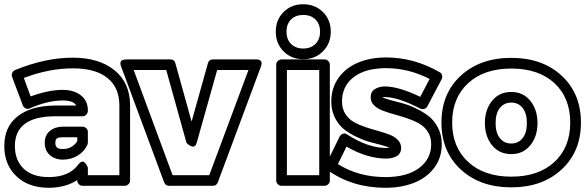

<svg xmlns="http://www.w3.org/2000/svg" viewBox="-30 -848 2749 902"><path d="M-9.8 -162.1Q-9.8 -252.4 52.7 -301.5Q115.2 -350.6 225.1 -352.1H328.1Q315.9 -376 264.2 -376Q194.8 -376 109.9 -338.9Q101.1 -334.5 91.3 -338.4Q81.5 -342.3 77.1 -353L26.9 -486.8Q23.4 -496.6 27.6 -505.9Q31.7 -515.1 41 -519Q183.1 -577.1 312 -577.1Q434.6 -577.1 507.8 -518.1Q581.1 -459 581.1 -353V0Q581.1 10.7 573.2 17.8Q565.4 24.9 556.2 24.9H357.9Q347.2 24.9 340.1 17.1Q333 9.3 333 0V-2Q276.9 34.2 199.2 34.2Q104 34.2 47.1 -20Q-9.8 -74.2 -9.8 -162.1ZM199.2 -16.1Q294.9 -16.1 337.9 -75.2Q345.7 -85.4 353.3 -87.9Q360.8 -90.3 366 -85.9Q371.1 -81.5 375 -75.9Q378.9 -70.3 380.9 -65.4L382.8 -60.1V-24.9H530.8V-353Q530.8 -436 475.1 -481.4Q419.4 -526.9 312 -526.9Q201.2 -526.9 82 -481.9L113.8 -395Q198.7 -425.8 264.2 -425.8Q316.9 -425.8 349.9 -400.1Q382.8 -374.5 382.8 -329.1V-327.1Q382.8 -317.9 375.7 -309.8Q368.7 -301.8 357.9 -301.8H225.1Q129.9 -300.3 85 -264.9Q40 -229.5 40 -162.1Q40 -94.7 81.3 -55.4Q122.6 -16.1 199.2 -16.1ZM266.1 -252.9H357.9Q367.2 -252.9 375 -245.8Q382.8 -238.8 382.8 -228V-179.2Q382.8 -174.8 380.9 -168.9Q366.7 -136.2 335.2 -117.2Q303.7 -98.1 266.1 -98.1Q228.5 -98.1 204.3 -119.4Q180.2 -140.6 180.2 -176.8Q180.2 -212.9 204.3 -232.9Q228.5 -252.9 266.1 -252.9ZM230 -176.8Q230 -161.6 237.8 -154.8Q245.6 -147.9 266.1 -147.9Q288.1 -147.9 305.7 -158.2Q323.2 -168.5 333 -185.1V-203.1H266.1Q243.2 -203.1 236.6 -197.3Q230 -191.4 230 -176.8Z M539.1 -535.2Q538.6 -536.6 537.6 -538.8Q536.6 -541 535.9 -546.9Q535.2 -552.7 536.6 -557.1Q538.1 -561.5 544.4 -565.2Q550.8 -568.8 562 -568.8H770Q789.1 -568.8 793.9 -550.8L870.1 -276.9L946.8 -550.8Q951.7 -568.8 971.2 -568.8H1172.9Q1173.8 -568.8 1175 -568.8Q1176.3 -568.8 1179.9 -568.6Q1183.6 -568.4 1186.5 -567.4Q1189.5 -566.4 1192.6 -564Q1195.8 -561.5 1197.5 -558.1Q1199.2 -554.7 1199 -548.8Q1198.7 -543 1195.8 -535.2L993.2 8.8Q986.8 24.9 970.2 24.9H764.2Q747.6 24.9 741.2 8.8ZM598.1 -519 780.8 -24.9H953.1L1137.2 -519H990.2L894 -176.8Q891.1 -166 885 -161.9Q878.9 -157.7 872.3 -159.9Q865.7 -162.1 859.9 -165.5Q854 -168.9 850.1 -172.9L846.2 -176.8L751 -519Z M1302.2 -606.7Q1265.6 -643.6 1265.6 -699.2Q1265.6 -754.9 1302.2 -791.5Q1338.9 -828.1 1394.5 -828.1Q1450.2 -828.1 1487.1 -791.5Q1523.9 -754.9 1523.9 -699.2Q1523.9 -643.6 1487.1 -606.7Q1450.2 -569.8 1394.5 -569.8Q1338.9 -569.8 1302.2 -606.7ZM1267.6 0V-543.9Q1267.6 -554.7 1275.6 -561.8Q1283.7 -568.8 1293 -568.8H1494.6Q1505.4 -568.8 1512.5 -561Q1519.5 -553.2 1519.5 -543.9V0Q1519.5 10.7 1511.7 17.8Q1503.9 24.9 1494.6 24.9H1293Q1282.2 24.9 1274.9 17.1Q1267.6 9.3 1267.6 0ZM1473.6 -699.2Q1473.6 -734.9 1452.1 -756.3Q1430.7 -777.8 1394.5 -777.8Q1358.9 -777.8 1337.4 -756.6Q1315.9 -735.4 1315.9 -699.2Q1315.9 -663.1 1337.4 -641.6Q1358.9 -620.1 1394.5 -620.1Q1430.2 -620.1 1451.9 -641.6Q1473.6 -663.1 1473.6 -699.2ZM1317.9 -24.9H1469.7V-519H1317.9Z M1503.4 -79.1 1565.4 -206.1Q1568.4 -211.4 1573 -215.3Q1577.6 -219.2 1585.2 -220.7Q1592.8 -222.2 1601.6 -215.8Q1699.2 -152.8 1784.7 -152.8Q1796.4 -152.8 1799.3 -153.8Q1791 -158.7 1764.6 -165.8Q1738.3 -172.9 1709.7 -180.4Q1681.2 -188 1647.5 -203.6Q1613.8 -219.2 1587.6 -239.5Q1561.5 -259.8 1543.9 -293.9Q1526.4 -328.1 1526.4 -371.1Q1526.4 -435.1 1560.8 -482.7Q1595.2 -530.3 1653.1 -554.2Q1710.9 -578.1 1783.7 -578.1Q1915 -578.1 2035.6 -508.8Q2044.4 -503.9 2046.9 -493.7Q2049.3 -483.4 2044.4 -475.1L1977.5 -348.1Q1972.7 -338.9 1962.6 -336.2Q1952.6 -333.5 1944.3 -337.9Q1839.4 -392.1 1777.3 -392.1Q1774.4 -392.1 1770.3 -391.6Q1766.1 -391.1 1765.6 -391.1Q1773.9 -386.2 1800.5 -378.9Q1827.1 -371.6 1856.7 -364Q1886.2 -356.4 1920.7 -340.3Q1955.1 -324.2 1982.2 -303.7Q2009.3 -283.2 2027.3 -248.5Q2045.4 -213.9 2045.4 -170.9Q2045.4 -106.9 2010.3 -60.1Q1975.1 -13.2 1915.8 10.5Q1856.4 34.2 1781.2 34.2Q1625.5 34.2 1510.3 -47.9Q1503.4 -52.7 1501.5 -62.3Q1499.5 -71.8 1503.4 -79.1ZM1557.6 -77.1Q1654.3 -16.1 1781.2 -16.1Q1881.3 -16.1 1938.5 -58.3Q1995.6 -100.6 1995.6 -170.9Q1995.6 -204.1 1980 -228.8Q1964.4 -253.4 1939.2 -267.6Q1914.1 -281.7 1883.8 -292Q1853.5 -302.2 1823.2 -310.5Q1793 -318.8 1767.8 -328.4Q1742.7 -337.9 1727.1 -353.5Q1711.4 -369.1 1711.4 -391.1Q1711.4 -417.5 1731.7 -429.7Q1752 -441.9 1777.3 -441.9Q1842.8 -441.9 1944.3 -393.1L1988.3 -477.1Q1889.2 -527.8 1783.7 -527.8Q1687 -527.8 1631.8 -485.8Q1576.7 -443.8 1576.7 -371.1Q1576.7 -337.9 1592 -313.5Q1607.4 -289.1 1631.8 -275.1Q1656.2 -261.2 1686 -251.2Q1715.8 -241.2 1745.4 -233.2Q1774.9 -225.1 1799.3 -215.8Q1823.7 -206.5 1839.1 -190.7Q1854.5 -174.8 1854.5 -152.8Q1854.5 -138.2 1847.7 -127.7Q1840.8 -117.2 1829.3 -112.1Q1817.9 -106.9 1807.1 -105Q1796.4 -103 1784.7 -103Q1695.8 -103 1597.7 -159.2Z M2043.9 -272Q2043.9 -409.2 2135 -492.7Q2226.1 -576.2 2372.1 -576.2Q2518.1 -576.2 2608.6 -492.4Q2699.2 -408.7 2699.2 -272Q2699.2 -135.7 2608.4 -51.8Q2517.6 32.2 2372.1 32.2Q2226.1 32.2 2135 -51.5Q2043.9 -135.3 2043.9 -272ZM2094.2 -272Q2094.2 -156.7 2169.2 -87.4Q2244.1 -18.1 2372.1 -18.1Q2500 -18.1 2574.5 -86.9Q2648.9 -155.8 2648.9 -272Q2648.9 -388.7 2574.7 -457.3Q2500.5 -525.9 2372.1 -525.9Q2243.7 -525.9 2168.9 -456.8Q2094.2 -387.7 2094.2 -272ZM2248 -270Q2248 -332.5 2281.7 -374.3Q2315.4 -416 2372.1 -416Q2427.7 -416 2461.4 -374.3Q2495.1 -332.5 2495.1 -270Q2495.1 -207 2461.4 -165.5Q2427.7 -124 2372.1 -124Q2315.4 -124 2281.7 -165.5Q2248 -207 2248 -270ZM2298.3 -270Q2298.3 -223.6 2318.6 -198.7Q2338.9 -173.8 2372.1 -173.8Q2404.8 -173.8 2425 -198.7Q2445.3 -223.6 2445.3 -270Q2445.3 -315.9 2425 -341.1Q2404.8 -366.2 2372.1 -366.2Q2338.9 -366.2 2318.6 -341.1Q2298.3 -315.9 2298.3 -270Z"/></svg>

Font: Trueno ExtraBold Outline
Style: Regular
Weight: 800
Width: 6
Designer: Julieta Ulanovsky
Foundry: Julieta Ulanovsky
Version: Version 3.001b | FøM Fix